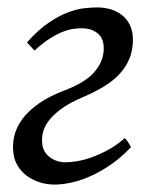

<svg xmlns="http://www.w3.org/2000/svg" viewBox="-20 -477 403 517"><path d="M16.6 -61Q12.7 -85.9 18.3 -110.1Q23.9 -134.3 40.3 -156.5Q56.6 -178.7 84.5 -198.2Q112.3 -217.8 153.3 -233.4Q209 -254.4 233.6 -282.5Q258.3 -310.5 259.3 -343.8Q260.3 -373 243.2 -387Q226.1 -400.9 199.7 -400.9Q189.9 -400.9 177.2 -399.2Q164.6 -397.5 148.9 -391.4Q133.3 -385.3 114.3 -373.3Q95.2 -361.3 72.8 -340.8L52.7 -362.8Q82.5 -396.5 110.6 -415.5Q138.7 -434.6 162.8 -443.6Q187 -452.6 207 -454.8Q227.1 -457 241.7 -457Q261.2 -457 278.8 -451.7Q296.4 -446.3 309.6 -435.5Q322.8 -424.8 330.3 -408.4Q337.9 -392.1 337.9 -370.1Q337.9 -342.8 329.1 -320.6Q320.3 -298.3 303.7 -279.8Q287.1 -261.2 262.2 -245.6Q237.3 -230 205.1 -216.3Q167 -200.2 144 -183.1Q121.1 -166 109.1 -148.9Q97.2 -131.8 94.5 -115Q91.8 -98.1 94.7 -83Q96.2 -75.7 100.8 -68.1Q105.5 -60.5 113.5 -54.2Q121.6 -47.9 132.6 -43.9Q143.6 -40 157.7 -40Q168.5 -40 186 -42.7Q203.6 -45.4 224.9 -52.7Q246.1 -60.1 269.5 -72.5Q293 -85 315.9 -105Q320.3 -101.6 325.2 -93.8Q330.1 -85.9 332.5 -80.6Q305.2 -51.8 276.6 -32.5Q248 -13.2 220.9 -1.5Q193.8 10.3 169.9 15.1Q146 20 127.9 20Q104.5 20 85.2 13.4Q65.9 6.8 51.5 -4.2Q37.1 -15.1 28.1 -30Q19 -44.9 16.6 -61Z"/></svg>

Font: Gentium Plus
Style: Italic
Weight: 400
Italic angle: -8°
Designer: J. Victor Gaultney, Annie Olsen, Iska Routamaa
Foundry: SIL International
Version: Version 1.510